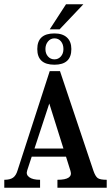

<svg xmlns="http://www.w3.org/2000/svg" viewBox="-28 -876 518 896"><path d="M99 -81Q92 -61 108.5 -49Q125 -37 159 -37V0H-8V-37Q19 -37 33 -47Q47 -57 54 -81L204 -544H252L408 -79Q417 -53 428 -45Q439 -37 470 -37V0H240V-37Q314 -37 301 -78L280 -145H120ZM133 -183H268L202 -393ZM305 -647Q305 -574 226 -574Q146 -574 146 -647Q146 -720 226 -720Q264 -720 284.5 -701Q305 -682 305 -647ZM184 -647Q184 -626 196 -612.5Q208 -599 226 -599Q244 -599 256 -612.5Q268 -626 268 -647Q268 -669 256.5 -683Q245 -697 226 -697Q208 -697 196 -682.5Q184 -668 184 -647ZM280 -856H361L250 -739H204Z"/></svg>

Font: Girassol
Style: Regular
Weight: 400
Width: 3
Designer: Liam Spradlin
Version: Version 1.004